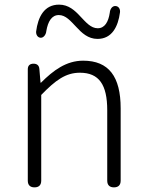

<svg xmlns="http://www.w3.org/2000/svg" viewBox="-20 -809 632 829"><path d="M158 -199V-399C220 -463 264 -495 325 -495C408 -495 443 -443 443 -333V-29C443 -10 453 0 472 0C491 0 501 -10 501 -29V-341C501 -478 450 -547 339 -547C266 -547 210 -505 157 -452H155L150 -511C149 -526 140 -534 125 -534C109 -534 100 -526 100 -510V-267V-29C100 -10 110 0 129 0C148 0 158 -10 158 -29ZM309 -693C333 -667 360 -641 401 -641C464 -641 490 -695 498 -755C500 -769 493 -782 479 -783C464 -784 455 -769 454 -754C448 -714 432 -687 402 -687C372 -687 351 -713 327 -738C303 -764 276 -789 235 -789C171 -789 144 -736 136 -673C135 -660 142 -647 155 -646C169 -645 179 -661 180 -675C187 -716 203 -744 234 -744C264 -744 285 -718 309 -693Z"/></svg>

Font: GenSenRounded2 TW L
Style: Regular
Weight: 300
Version: Version 2.100;PS 2.1;hotconv 16.6.51;makeotf.lib2.5.65220 DE